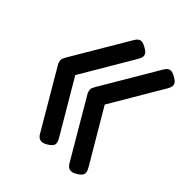

<svg xmlns="http://www.w3.org/2000/svg" viewBox="-137 -536 599 599"><g transform="rotate(45 162.5 -237.0)"><path d="M164 -23Q154 -17 146.5 -16Q139 -15 133 -18.5Q127 -22 122 -31L11 -220Q7 -226 6.5 -230Q6 -234 5 -237Q5 -241 6.5 -245Q8 -249 11 -254L122 -442Q127 -451 133 -455Q139 -459 146.5 -457.5Q154 -456 164 -450Q173 -445 177 -439Q181 -433 180 -426.5Q179 -420 173 -410L71 -237L173 -64Q179 -54 180 -47Q181 -40 177 -34.5Q173 -29 164 -23ZM294 -23Q284 -17 276.5 -16Q269 -15 263 -18.5Q257 -22 252 -31L141 -220Q137 -226 136.5 -230Q136 -234 135 -237Q135 -241 136.5 -245Q138 -249 141 -254L252 -442Q257 -451 263 -455Q269 -459 276.5 -457.5Q284 -456 294 -450Q303 -445 307 -439Q311 -433 310 -426.5Q309 -420 303 -410L201 -237L303 -64Q309 -54 310 -47Q311 -40 307 -34.5Q303 -29 294 -23Z"/></g></svg>

Font: Fredoka Condensed Light
Style: Regular
Weight: 300
Width: 3
Designer: Ben Nathan
Foundry: Milena B. Brandão, Ben Nathan
Version: Version 2.001